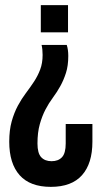

<svg xmlns="http://www.w3.org/2000/svg" viewBox="-20 -720 400 748"><path d="M240 -545Q246 -527 246 -502Q246 -464 237 -436Q228 -408 215 -384.5Q202 -361 186 -339.5Q170 -318 157 -293Q144 -268 135 -236Q126 -204 126 -161Q126 -123 140.5 -107.5Q155 -92 181 -92Q207 -92 221.5 -107.5Q236 -123 236 -161V-237H340V-168Q340 -83 299.5 -37.5Q259 8 178 8Q97 8 56.5 -37.5Q16 -83 16 -168Q16 -213 25.5 -247Q35 -281 49.5 -308Q64 -335 81 -357.5Q98 -380 112.5 -402Q127 -424 136.5 -449Q146 -474 146 -506Q146 -528 142 -545ZM139 -594V-700H245V-594Z"/></svg>

Font: BebasNeueW01-Regular
Style: Regular
Weight: 400
Designer: Ryoichi Tsunekawa
Foundry: Ryoichi Tsunekawa
Version: Version 1.30